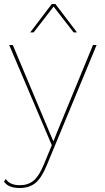

<svg xmlns="http://www.w3.org/2000/svg" viewBox="-24 -725 525 960"><path d="M361 -563H344L244 -692L144 -563H127L235 -705H253ZM459 -500 210 101Q184 165 153 190Q122 215 74 215Q17 215 -4 183L5 170Q25 201 75 201Q116 201 143.5 178.5Q171 156 195 98L235 1L22 -500H40L225 -60L243 -18L260 -61L441 -500Z"/></svg>

Font: Elaine Sans Thin
Style: Regular
Weight: 250
Designer: Wei Huang
Foundry: Wei Huang
Version: Version 2.001;December 24, 2019;FontCreator 12.0.0.2547 64-b